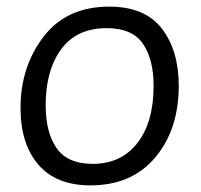

<svg xmlns="http://www.w3.org/2000/svg" viewBox="-20 -550 606 580"><path d="M42 -224Q42 -348 111.5 -439Q181 -530 310 -530Q418 -530 469 -463.5Q520 -397 520 -291Q520 -159 449 -74.5Q378 10 253 10Q150 10 96 -52.5Q42 -115 42 -224ZM118 -232Q118 -150 151 -102.5Q184 -55 260 -55Q346 -55 395 -118Q444 -181 444 -291Q444 -370 412 -417.5Q380 -465 302 -465Q212 -465 165 -401.5Q118 -338 118 -232Z"/></svg>

Font: Zilla Slab
Style: Italic
Weight: 400
Italic angle: -6°
Designer: Typotheque.com
Foundry: Typotheque type foundry
Version: Version 1.1; 2017; ttfautohint (v1.6)